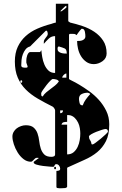

<svg xmlns="http://www.w3.org/2000/svg" viewBox="-20 -860 648 1021"><path d="M347 -440Q347 -438 363 -430.5Q379 -423 402.5 -409Q426 -395 454 -375Q482 -355 505.5 -329Q529 -303 545 -270.5Q561 -238 561 -199Q561 -144 543.5 -109.5Q526 -75 497 -51Q468 -27 429 -10Q390 7 347 27Q345 28 343.5 28.5Q342 29 340 30Q338 31 337 33V133Q337 135 333 137.5Q329 140 327 140L307 141H295Q291 141 287 140Q280 140 280 133V49Q286 49 293 47Q300 45 300 37Q300 28 294 20.5Q288 13 280 13Q275 13 273 15Q271 17 270 20Q269 23 267.5 25Q266 27 261 27Q260 27 244 26Q228 25 209 22.5Q190 20 174.5 15.5Q159 11 159 3Q159 1 160 0L187 -20Q184 -21 177 -21Q171 -21 167 -17.5Q163 -14 159.5 -10.5Q156 -7 152.5 -3.5Q149 0 144 0Q123 0 105 -14Q87 -28 74 -49Q61 -70 53.5 -93Q46 -116 46 -134Q46 -147 52.5 -158.5Q59 -170 69 -177.5Q79 -185 92 -189.5Q105 -194 117 -194Q145 -194 159 -181.5Q173 -169 179.5 -150.5Q186 -132 188.5 -110Q191 -88 197 -69.5Q203 -51 215.5 -38.5Q228 -26 254 -26Q260 -26 266.5 -28.5Q273 -31 273 -40V-273Q273 -277 268.5 -284Q264 -291 260 -293Q218 -314 181 -335.5Q144 -357 117 -384Q90 -411 74.5 -447Q59 -483 59 -533Q59 -578 74.5 -611Q90 -644 116.5 -668Q143 -692 178.5 -707.5Q214 -723 253 -733Q256 -734 260 -735.5Q264 -737 268 -738Q272 -739 277 -740V-840H343V-747L353 -740Q384 -733 418.5 -721.5Q453 -710 481.5 -691Q510 -672 528.5 -644Q547 -616 547 -576Q547 -550 525 -534.5Q503 -519 479 -519Q456 -519 439 -531Q422 -543 411 -561Q400 -579 395 -600.5Q390 -622 390 -642Q396 -642 403.5 -642.5Q411 -643 417.5 -645.5Q424 -648 429 -653Q434 -658 434 -666Q434 -670 433.5 -677Q433 -684 431.5 -691Q430 -698 426.5 -702.5Q423 -707 417 -707H413Q413 -706 410.5 -703.5Q408 -701 407 -700Q404 -697 396.5 -686.5Q389 -676 387 -673Q381 -679 375.5 -679.5Q370 -680 363 -680Q360 -680 353.5 -680Q347 -680 347 -673ZM333 -829Q331 -829 327 -827Q323 -824 313 -813.5Q303 -803 300 -800H307Q313 -804 323 -811.5Q333 -819 333 -820ZM273 -668Q253 -668 239 -654.5Q225 -641 213 -627V-637Q213 -644 216.5 -649.5Q220 -655 223.5 -659.5Q227 -664 230.5 -669Q234 -674 234 -680Q234 -681 233.5 -685Q233 -689 231.5 -692.5Q230 -696 227 -697Q224 -698 220 -693L140 -613Q125 -609 116 -597.5Q107 -586 101.5 -571.5Q96 -557 94.5 -541.5Q93 -526 93 -513Q93 -504 100 -502Q107 -500 114 -500Q117 -500 122 -500.5Q127 -501 127 -507Q127 -508 123.5 -516.5Q120 -525 120 -527V-540Q120 -544 121 -551Q122 -558 124.5 -565Q127 -572 131 -577.5Q135 -583 140 -583H193L200 -593Q201 -578 204.5 -557Q208 -536 216 -517Q224 -498 237.5 -485Q251 -472 273 -472ZM335 -575Q335 -597 324.5 -602Q314 -607 293 -613Q288 -612 287 -608Q286 -604 286 -600Q286 -591 291.5 -586Q297 -581 305 -578.5Q313 -576 321.5 -575.5Q330 -575 335 -575ZM333 -469Q326 -469 318.5 -461.5Q311 -454 311 -447H333ZM293 -427Q289 -435 278.5 -437.5Q268 -440 260 -440Q257 -440 247 -430Q237 -420 226.5 -406.5Q216 -393 207.5 -380.5Q199 -368 199 -364Q199 -360 199.5 -354Q200 -348 207 -347Q215 -360 226 -369Q237 -378 249 -387Q261 -396 272.5 -405Q284 -414 293 -427ZM93 -420Q98 -420 98 -426.5Q98 -433 93 -433Q88 -433 88 -426.5Q88 -420 93 -420ZM420 -300Q426 -317 437 -332Q448 -347 460 -360Q459 -362 454 -364.5Q449 -367 447 -367Q429 -367 414.5 -360Q400 -353 400 -334Q400 -326 403 -313Q406 -300 417 -300ZM300 -273V-258Q315 -258 315 -273ZM337 -39Q358 -39 371.5 -50.5Q385 -62 393 -79Q401 -96 404 -115Q407 -134 407 -150Q407 -163 404.5 -178.5Q402 -194 395.5 -207.5Q389 -221 378.5 -232Q368 -243 353 -247Q348 -247 343 -248H337V-212Q327 -212 318.5 -210Q310 -208 307 -197H337ZM554 -160Q554 -174 541 -174Q536 -174 521.5 -169.5Q507 -165 492 -159Q477 -153 465 -146Q453 -139 453 -134Q453 -123 459 -115Q465 -107 467 -93Q469 -92 473 -92Q476 -92 489 -101.5Q502 -111 516.5 -123Q531 -135 542.5 -146Q554 -157 554 -160ZM273 40Q268 40 268 33.5Q268 27 273 27Q278 27 278 33.5Q278 40 273 40Z"/></svg>

Font: Genkaimincho
Style: Regular
Weight: 800
Designer: Dr. Ken Lunde (project architect, glyph set definition & overall production); Masataka HATTORI \u670D \u90E8 \u6B63 \u8C
Foundry: Adobe Systems Incorporated
Version: Version 1.00